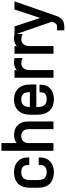

<svg xmlns="http://www.w3.org/2000/svg" viewBox="866 -1616 922 2695"><g transform="rotate(-90 1327.5 -269.0)"><path d="M99.1 -28.8Q39.1 -84.5 39.1 -202.1V-306.2Q39.1 -423.3 99.1 -479Q158.7 -534.2 255.9 -534.2Q351.6 -534.2 407.2 -482.9Q463.9 -432.1 463.9 -345.2V-319.8H357.9V-345.2Q357.9 -387.2 333 -409.2Q307.1 -432.1 258.8 -432.1Q205.6 -432.1 175.8 -403.8Q147 -376.5 147 -301.8V-206.1Q147 -130.9 174.8 -103Q204.1 -75.2 257.8 -75.2Q307.1 -75.2 333 -98.1Q357.9 -120.1 357.9 -162.1V-187H463.9V-163.1Q463.9 -77.1 405.8 -24.9Q350.6 25.9 256.8 25.9Q158.2 25.9 99.1 -28.8Z M666 -710V-496.1Q713.9 -533.2 781.7 -533.2Q869.6 -533.2 919.9 -480Q969.7 -427.2 969.7 -333V20H861.8V-323.2Q861.8 -378.9 835.9 -404.8Q811.5 -432.1 765.1 -432.1Q720.2 -432.1 692.9 -404.8Q666 -376.5 666 -323.2V20H558.1V-710Z M1488.8 -220.2H1171.9V-210Q1171.9 -132.8 1200.7 -104Q1229.5 -75.2 1283.7 -75.2Q1330.6 -75.2 1356 -96.2Q1378.9 -116.2 1378.9 -152.8V-175.8H1484.9V-150.9Q1484.9 -70.8 1428.7 -22Q1373.5 25.9 1278.8 25.9Q1182.1 25.9 1123 -33.2Q1064 -92.3 1064 -211.9V-299.8Q1064 -417 1123 -476.1Q1182.6 -534.2 1276.9 -534.2Q1371.1 -534.2 1430.7 -476.1Q1488.8 -416.5 1488.8 -299.8ZM1199.7 -403.8Q1173.3 -378.9 1171.9 -311H1380.9Q1380.9 -378.9 1354 -405.8Q1327.6 -432.1 1276.9 -432.1Q1228 -432.1 1199.7 -403.8Z M1689.9 -526.9V-495.1Q1701.7 -505.4 1715.8 -513.2Q1754.4 -534.2 1802.7 -534.2Q1832.5 -534.2 1859.9 -526.9V-411.1Q1831.1 -431.2 1787.6 -431.2Q1744.1 -431.2 1717.8 -401.9Q1690.9 -370.6 1690.9 -320.8V20H1583V-526.9Z M2026.9 -526.9V-495.1Q2038.6 -505.4 2052.7 -513.2Q2091.3 -534.2 2139.6 -534.2Q2169.4 -534.2 2196.8 -526.9V-411.1Q2168 -431.2 2124.5 -431.2Q2081.1 -431.2 2054.7 -401.9Q2027.8 -370.6 2027.8 -320.8V20H1919.9V-526.9Z M2541.5 -526.9H2654.8L2450.7 62Q2430.7 118.7 2393.6 145Q2357.9 171.9 2298.8 171.9H2248.5V69.8H2293.5Q2324.2 69.8 2336.4 59.1Q2351.1 47.9 2360.8 20L2368.7 -4.9L2187.5 -526.9H2303.7L2422.9 -167Z"/></g></svg>

Font: D-DIN-PRO SemiBold
Style: Bold
Weight: 600
Designer: datto
Foundry: CyberFei
Version: Version 1.000;hotconv 1.0.109;makeotfexe 2.5.65596